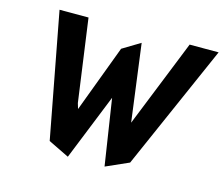

<svg xmlns="http://www.w3.org/2000/svg" viewBox="-103 -850 1169 1005"><g transform="rotate(15 481.5 -347.0)"><path d="M561 -657 465 -599 329 -236 320 -266 258 -713H101L229 -36L342 19L486 -339L541 19L665 -36L963 -713H806L616 -239Z"/></g></svg>

Font: Bluebird
Style: SfBdNrwObl
Weight: 700
Designer: Jasper
Foundry: Cannot Into Space Fonts
Version: Version 0.98